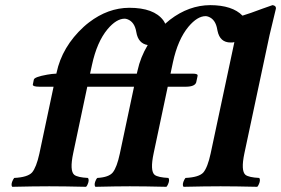

<svg xmlns="http://www.w3.org/2000/svg" viewBox="-20 -718 1084 740"><path d="M572.3 -127.9Q557.6 -59.1 576.2 -43.9Q589.4 -34.2 628.9 -32.2Q635.7 -23.9 626 -4.4Q623.5 0 621.6 2Q535.6 0 480 0Q431.2 0 347.7 2Q340.8 -6.3 350.1 -25.4Q352.5 -29.8 355 -32.2Q399.9 -34.7 415 -53.7Q430.7 -73.7 441.9 -126L496.6 -383.8H450.7H316.4L262.2 -127.9Q247.6 -59.1 266.6 -43.9Q279.8 -34.2 318.8 -32.2Q325.7 -23.9 316.4 -4.4Q314 0 311.5 2Q225.6 0 169.9 0Q111.3 0 27.3 2Q20.5 -6.3 30.3 -25.4Q32.7 -29.8 34.7 -32.2Q86.4 -34.7 103.5 -53.2Q120.1 -72.8 131.8 -126L186.5 -383.8H131.8Q107.4 -383.8 106.4 -391.1Q106.4 -393.1 106.9 -394L110.4 -411.1Q112.3 -421.4 161.6 -430.2Q180.7 -433.6 195.3 -434.1H197.3L197.8 -437Q219.2 -538.1 302.7 -614.7Q313.5 -624.5 323.2 -631.8Q396 -687.5 478 -688Q573.2 -688 609.4 -639.6Q614.3 -632.8 616.7 -626.5Q626.5 -635.3 635.3 -642.1Q708 -697.8 790.5 -698.2Q875.5 -697.8 914.6 -657.7Q942.4 -666 991.7 -684.6Q1020.5 -695.3 1030.3 -698.2Q1044.4 -696.3 1043.5 -685.1Q1043 -683.1 1019 -583L921.9 -127Q907.7 -59.6 926.3 -43.9Q939.5 -34.2 979 -32.2Q985.8 -23.9 976.1 -4.4Q973.6 0 971.7 2Q885.7 0 830.1 0Q771.5 0 687.5 2Q680.7 -6.3 690.4 -25.4Q692.9 -29.8 694.8 -32.2Q747.1 -34.7 763.7 -53.2Q780.3 -72.8 792 -127L883.3 -555.7Q876 -553.7 868.7 -554.2Q827.6 -554.2 818.4 -599.1Q817.9 -602.1 817.4 -604Q811 -643.6 782.7 -653.8Q776.9 -655.8 772.5 -655.8Q740.7 -655.8 706.5 -615.2Q665.5 -565.9 646.5 -478L637.2 -434.1H723.1Q741.2 -434.1 741.7 -427.7Q741.7 -425.8 741.2 -423.8L736.3 -400.9Q731.4 -384.3 697.8 -383.8H626.5ZM505.4 -434.1H507.3L510.3 -446.8Q521 -496.6 549.3 -544.4Q512.7 -550.3 505.4 -594.2Q499 -633.8 470.7 -644Q464.8 -646 460.4 -646Q428.7 -646 394.5 -605.5Q353.5 -556.2 334.5 -467.8L327.1 -434.1Z"/></svg>

Font: Linux Libertine Slanted O
Style: Bold Slanted
Weight: 700
Designer: Philipp H. Poll
Foundry: Philipp H. Poll
Version: Version 5.0.0